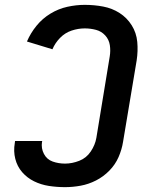

<svg xmlns="http://www.w3.org/2000/svg" viewBox="-20 -763 616 791"><path d="M248 8Q280 8 312.5 2Q345 -4 375.5 -19.5Q406 -35 430.5 -60Q455 -85 468.5 -116Q482 -147 487 -179L543 -514Q549 -553 545.5 -590.5Q542 -628 522.5 -659Q503 -690 472.5 -709.5Q442 -729 405 -736Q368 -743 329 -743Q294 -743 257.5 -735Q221 -727 188 -707Q155 -687 130.5 -657Q106 -627 91 -592L196 -560Q207 -586 227.5 -607Q248 -628 275 -637Q302 -646 329 -646Q353 -646 375.5 -640Q398 -634 413.5 -617Q429 -600 432.5 -577Q436 -554 432 -530L377 -195Q372 -166 354 -139Q336 -112 306.5 -100.5Q277 -89 248 -89Q221 -89 197 -97.5Q173 -106 161 -129Q149 -152 153 -178L154 -182H42Q41 -178 41 -174Q35 -140 43 -108.5Q51 -77 71.5 -53.5Q92 -30 120.5 -16Q149 -2 181.5 3Q214 8 248 8Z"/></svg>

Font: Iosevka Sparkle Semibold
Style: Italic
Weight: 600
Italic angle: -9°
Designer: Belleve Invis
Foundry: Belleve Invis
Version: Version 4.5.0; ttfautohint (v1.8.3)